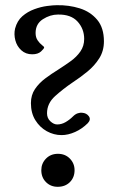

<svg xmlns="http://www.w3.org/2000/svg" viewBox="-20 -707 475 739"><path d="M217 -187Q187 -187 160 -202Q133 -217 116 -244.5Q99 -272 99 -310Q99 -341 114.5 -364Q130 -387 154 -405Q178 -423 204 -439Q229 -455 252 -471.5Q275 -488 289.5 -509Q304 -530 304 -557Q304 -596 278.5 -624Q253 -652 203 -651Q173 -651 145 -633Q117 -615 117 -580Q117 -563 125 -551.5Q133 -540 141.5 -533.5Q150 -527 150 -525Q150 -520 138 -509Q126 -498 104 -498Q79 -498 62 -513.5Q45 -529 39 -552Q33 -575 38 -597Q46 -627 66 -644.5Q86 -662 112 -671.5Q138 -681 161.5 -684Q185 -687 198 -687Q245 -688 286.5 -675Q328 -662 354 -631Q380 -600 380 -548Q380 -511 362 -482.5Q344 -454 316.5 -431.5Q289 -409 260 -390Q223 -365 192 -337Q161 -309 161 -271Q161 -252 174 -240Q187 -228 200 -228Q217 -228 232.5 -237Q248 -246 261 -259Q270 -268 279.5 -271Q289 -274 296 -273Q313 -272 322 -259.5Q331 -247 318 -233Q296 -211 269 -199Q242 -187 217 -187ZM202 12Q175 12 157 -6Q139 -24 139 -52Q139 -78 157 -96.5Q175 -115 203 -115Q231 -115 249 -96.5Q267 -78 267 -52Q267 -24 249 -6Q231 12 202 12Z"/></svg>

Font: Alice
Style: Regular
Weight: 400
Designer: Ksenia Yerulevich
Foundry: Cyreal (http://www.cyreal.org/)
Version: Version 2.003; ttfautohint (v1.8.3)